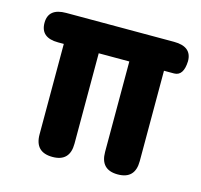

<svg xmlns="http://www.w3.org/2000/svg" viewBox="-81 -597 718 685"><g transform="rotate(15 278.0 -254.5)"><path d="M168 0Q103 0 103 -66V-400H82Q17 -400 17 -455Q17 -509 83 -509H481Q547 -509 547 -455Q545 -400 510 -400H473V-66Q473 0 409 0Q345 0 345 -66V-400H232V-66Q232 0 168 0Z"/></g></svg>

Font: Zen Maru Gothic Black
Style: Regular
Weight: 900
Designer: Yoshimichi Ohira
Foundry: Positype
Version: Version 1.001